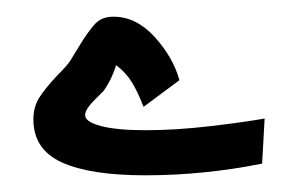

<svg xmlns="http://www.w3.org/2000/svg" viewBox="-20 -206 337 230"><path d="M297 -64 294 -10Q224 4 154 4Q88 4 54 -11.5Q20 -27 20 -63Q20 -78 27 -89Q34 -100 48 -115Q60 -127 64 -133L75 -151Q86 -169 94 -177.5Q102 -186 116 -186Q143 -186 165 -162Q187 -138 195 -110L152 -78Q145 -96 138 -107.5Q131 -119 119 -128Q114 -111 104 -97Q98 -91 93 -86Q88 -81 85 -76.5Q82 -72 82 -68Q82 -60 101 -55Q120 -50 154 -50Q191 -50 233 -55Q275 -60 297 -64Z"/></svg>

Font: Noto Sans Arabic CondBlack
Style: Regular
Weight: 900
Width: 3
Designer: Nadine Chahine
Foundry: Monotype Imaging Inc.
Version: Version 1.001